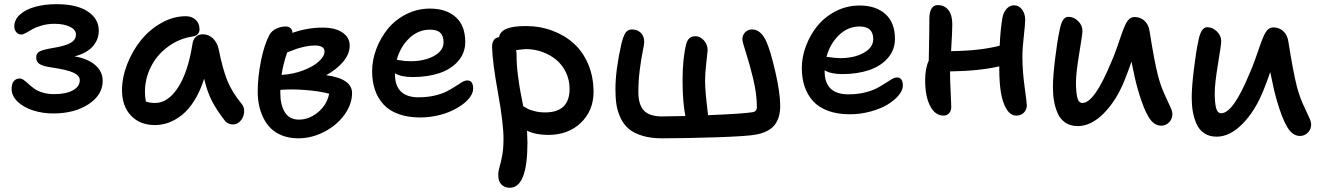

<svg xmlns="http://www.w3.org/2000/svg" viewBox="-20 -596 6278 912"><path d="M232.9 -57.1Q182.1 -57.1 137.2 -71.5Q92.3 -85.9 63.7 -113Q35.2 -140.1 35.2 -173.8Q35.2 -197.8 45.4 -210.4Q55.7 -223.1 73.2 -223.1Q83 -223.1 93.5 -215.6Q104 -208 115.7 -197Q127.4 -186 142.6 -175Q157.7 -164.1 182.1 -156.5Q206.5 -148.9 236.8 -148.9Q293 -148.9 325.9 -166.7Q358.9 -184.6 358.9 -214.8Q358.9 -237.3 328.1 -251.2Q297.4 -265.1 223.1 -275.9Q183.1 -281.7 167.5 -292.2Q151.9 -302.7 151.9 -323.2Q151.9 -343.3 168.5 -351.8Q185.1 -360.4 231.9 -368.2Q290.5 -377.9 315.7 -392.6Q340.8 -407.2 340.8 -432.1Q340.8 -455.1 312 -469Q283.2 -482.9 237.8 -482.9Q206.5 -482.9 178.5 -474.9Q150.4 -466.8 134.5 -457.5Q118.7 -448.2 104.2 -440.2Q89.8 -432.1 82 -432.1Q66.9 -432.1 57.4 -443.1Q47.9 -454.1 47.9 -470.2Q47.9 -503.4 75.9 -527.8Q104 -552.2 148.9 -564.2Q193.8 -576.2 249 -576.2Q344.7 -576.2 397 -541.5Q449.2 -506.8 449.2 -450.2Q449.2 -408.7 421.1 -376.2Q393.1 -343.8 334 -328.1Q396 -317.9 431.9 -287.4Q467.8 -256.8 467.8 -211.9Q467.8 -145.5 400.9 -101.3Q334 -57.1 232.9 -57.1Z M715.8 -2Q644.5 -2 602.1 -46.9Q559.6 -91.8 559.6 -167Q559.6 -228 584.2 -291.3Q608.9 -354.5 649.4 -404.8Q689.9 -455.1 746.6 -487.1Q803.2 -519 862.8 -519Q890.6 -519 909.2 -502.2Q927.7 -485.4 927.7 -456.1Q927.7 -442.9 919.4 -434.1Q911.1 -425.3 896.5 -422.9Q830.1 -413.1 777.1 -373.5Q724.1 -334 696.3 -277.6Q668.5 -221.2 668.5 -160.2Q668.5 -136.7 672.9 -113.8Q691.4 -106.9 716.8 -106.9Q777.8 -106.9 825.7 -180.4Q873.5 -253.9 894.5 -389.2Q897.5 -409.2 910.4 -421.1Q923.3 -433.1 942.9 -433.1Q971.2 -433.1 991.5 -413.6Q1011.7 -394 1018.6 -362.8Q1037.1 -270.5 1058.8 -215.3Q1080.6 -160.2 1128.9 -101.1Q1138.2 -90.3 1139.4 -73.5Q1140.6 -56.6 1134.8 -41.7Q1128.9 -26.9 1116 -15.9Q1103 -4.9 1086.9 -4.9Q1060.1 -4.9 1044.9 -26.9Q1008.8 -73.7 986.6 -116.5Q964.4 -159.2 949.7 -222.2Q931.2 -163.6 904.1 -119.9Q877 -76.2 845.7 -51Q814.5 -25.9 782.2 -13.9Q750 -2 715.8 -2Z M1396.5 61Q1355 61 1321.5 48.1Q1288.1 35.2 1266.4 13.7Q1244.6 -7.8 1230.5 -37.1Q1216.3 -66.4 1210.2 -97.2Q1204.1 -127.9 1204.1 -161.1Q1204.1 -229.5 1219.7 -307.4Q1235.4 -385.3 1260.3 -431.2Q1270.5 -449.2 1292 -459.7Q1313.5 -470.2 1337.4 -470.2Q1352.1 -470.2 1360.6 -461.7Q1369.1 -453.1 1369.1 -439.9Q1439 -464.8 1513.2 -464.8Q1572.8 -464.8 1606.9 -441.4Q1641.1 -418 1641.1 -379.9Q1641.1 -340.3 1610.8 -303.7Q1580.6 -267.1 1529.3 -238.8Q1652.3 -222.2 1652.3 -153.8Q1652.3 -101.1 1616.2 -51Q1580.1 -1 1520.5 30Q1460.9 61 1396.5 61ZM1475.1 -379.9Q1452.6 -379.9 1427.2 -374.3Q1401.9 -368.7 1388.2 -363.8Q1374.5 -358.9 1344.2 -347.2Q1323.7 -287.1 1317.4 -240.2Q1371.6 -243.2 1419.9 -261.5Q1468.3 -279.8 1494.9 -304.4Q1521.5 -329.1 1521.5 -351.1Q1521.5 -379.9 1475.1 -379.9ZM1311.5 -153.8Q1311.5 -97.2 1333.3 -62.5Q1355 -27.8 1399.4 -27.8Q1448.7 -27.8 1491 -63.2Q1533.2 -98.6 1543.5 -150.9Q1498.5 -163.1 1430.2 -168.5Q1361.8 -173.8 1311.5 -168.9Z M1975.6 -38.1Q1917.5 -38.1 1873 -54.2Q1828.6 -70.3 1801.5 -100.1Q1774.4 -129.9 1761 -169.4Q1747.6 -209 1747.6 -257.8Q1747.6 -310.5 1767.3 -363Q1787.1 -415.5 1821.8 -458.5Q1856.4 -501.5 1909.2 -528.3Q1961.9 -555.2 2022 -555.2Q2099.6 -555.2 2144.8 -514.6Q2189.9 -474.1 2189.9 -397Q2189.9 -344.2 2156.2 -305.7Q2122.6 -267.1 2066.9 -248.5Q2011.2 -230 1939.9 -230Q1885.3 -230 1856 -248V-244.1Q1856 -133.8 1968.8 -133.8Q2009.8 -133.8 2044.9 -142.1Q2080.1 -150.4 2102.5 -162.1Q2125 -173.8 2142.6 -185.5Q2160.2 -197.3 2174.3 -205.6Q2188.5 -213.9 2199.7 -213.9Q2227.5 -213.9 2227.5 -174.8Q2227.5 -157.2 2214.8 -137.9Q2202.1 -118.7 2178.7 -101.1Q2155.3 -83.5 2124.8 -69.3Q2094.2 -55.2 2055.2 -46.6Q2016.1 -38.1 1975.6 -38.1ZM2022 -455.1Q1966.8 -455.1 1924.3 -414.8Q1881.8 -374.5 1864.7 -312Q1866.2 -312 1878.7 -309.8Q1891.1 -307.6 1902.8 -306.4Q1914.6 -305.2 1929.7 -305.2Q1996.6 -305.2 2041.7 -330.3Q2086.9 -355.5 2086.9 -395Q2086.9 -425.3 2071.5 -440.2Q2056.2 -455.1 2022 -455.1Z M2583.5 44.9Q2525.9 44.9 2483.4 24.9Q2485.4 63 2485.4 81.1Q2485.4 295.9 2401.4 295.9Q2377.4 295.9 2362.1 280.8Q2346.7 265.6 2346.7 234.9Q2346.7 217.8 2353 196.5Q2359.4 175.3 2365.5 142.3Q2371.6 109.4 2371.6 64Q2371.6 -11.2 2345.5 -155Q2319.3 -298.8 2317.4 -371.1Q2316.9 -392.6 2325.4 -405Q2334 -417.5 2350.6 -419.9Q2355.5 -446.8 2386.5 -459.5Q2417.5 -472.2 2477.5 -472.2Q2544.9 -472.2 2603.5 -450.4Q2662.1 -428.7 2705.6 -389.4Q2749 -350.1 2774.2 -290.5Q2799.3 -231 2799.3 -159.2Q2799.3 -70.8 2739.3 -12.9Q2679.2 44.9 2583.5 44.9ZM2433.6 -337.9Q2433.6 -324.7 2434.1 -310.8Q2434.6 -296.9 2435.3 -285.6Q2436 -274.4 2437.7 -259.3Q2439.5 -244.1 2440.4 -235.4Q2441.4 -226.6 2444.1 -210Q2446.8 -193.4 2447.5 -186.8Q2448.2 -180.2 2451.7 -161.9Q2455.1 -143.6 2456.1 -139.2Q2457 -134.8 2460.9 -114.7Q2464.8 -94.7 2465.3 -91.8Q2481 -82 2489.3 -77.9Q2497.6 -73.7 2520 -67.9Q2542.5 -62 2569.3 -62Q2685.5 -62 2685.5 -173.8Q2685.5 -216.3 2668.2 -252.2Q2650.9 -288.1 2622.1 -312Q2593.3 -335.9 2555.9 -349.4Q2518.6 -362.8 2478.5 -362.8Q2469.7 -362.8 2431.6 -357.9Q2433.6 -346.2 2433.6 -337.9Z M3124 61Q3070.8 61 3031 48.8Q2991.2 36.6 2967 16.4Q2942.9 -3.9 2928.2 -34.7Q2913.6 -65.4 2908.4 -97.7Q2903.3 -129.9 2903.3 -170.9Q2903.3 -262.2 2931.2 -386.2Q2940.4 -423.8 2950.9 -439.9Q2961.4 -456.1 2982.4 -456.1Q3007.3 -456.1 3023.7 -440.2Q3040 -424.3 3040 -396Q3040 -386.2 3033 -352.1Q3025.9 -317.9 3019 -265.1Q3012.2 -212.4 3012.2 -158.2Q3012.2 -99.6 3038.3 -71.3Q3064.5 -43 3125 -43Q3145.5 -43 3235.4 -44.9Q3222.2 -112.3 3222.2 -215.8Q3222.2 -316.4 3239.3 -386.2Q3244.1 -404.3 3254.4 -414.1Q3264.6 -423.8 3284.2 -423.8Q3305.7 -423.8 3323.5 -404.3Q3341.3 -384.8 3341.3 -356.9Q3341.3 -352.1 3335.2 -300.5Q3329.1 -249 3329.1 -210Q3329.1 -164.6 3343.3 -48.8Q3509.8 -55.7 3554.2 -63Q3575.2 -65.9 3575.2 -87.9Q3575.2 -148.4 3557.9 -220.7Q3540.5 -293 3523.4 -345.2Q3506.3 -397.5 3506.3 -409.2Q3506.3 -429.2 3519.5 -442.6Q3532.7 -456.1 3552.2 -456.1Q3594.2 -456.1 3620.1 -398.9Q3639.6 -355.5 3662.8 -255.1Q3686 -154.8 3686 -92.8Q3686 -35.2 3658.9 -1.7Q3631.8 31.7 3572.3 43Q3531.7 51.3 3379.4 56.2Q3227.1 61 3124 61Z M4016.6 -53.2Q3958.5 -53.2 3914.1 -69.3Q3869.6 -85.4 3842.5 -115.2Q3815.4 -145 3802 -184.6Q3788.6 -224.1 3788.6 -272.9Q3788.6 -325.2 3808.3 -377.7Q3828.1 -430.2 3862.8 -473.1Q3897.5 -516.1 3950.2 -543Q4002.9 -569.8 4063 -569.8Q4140.6 -569.8 4185.8 -529.1Q4231 -488.3 4231 -412.1Q4231 -358.9 4197.3 -320.3Q4163.6 -281.7 4107.9 -262.9Q4052.2 -244.1 3981 -244.1Q3926.3 -244.1 3897 -262.2V-257.8Q3897 -147.9 4009.8 -147.9Q4050.8 -147.9 4085.9 -156.2Q4121.1 -164.6 4143.6 -176.3Q4166 -188 4183.6 -199.7Q4201.2 -211.4 4215.3 -219.7Q4229.5 -228 4240.7 -228Q4268.6 -228 4268.6 -189Q4268.6 -167 4248.3 -142.8Q4228 -118.7 4195.1 -98.9Q4162.1 -79.1 4114.5 -66.2Q4066.9 -53.2 4016.6 -53.2ZM4063 -470.2Q4007.8 -470.2 3965.3 -429.4Q3922.9 -388.7 3905.8 -326.2Q3951.7 -319.8 3970.7 -319.8Q4037.6 -319.8 4082.8 -345Q4127.9 -370.1 4127.9 -410.2Q4127.9 -470.2 4063 -470.2Z M4462.4 -46.9Q4421.9 -46.9 4398.2 -92.5Q4374.5 -138.2 4374.5 -214.8Q4374.5 -271.5 4391.6 -308.1Q4392.1 -332 4392.8 -374.3Q4393.6 -416.5 4394 -449.7Q4394.5 -482.9 4394.5 -508.8Q4394.5 -537.1 4404.3 -554.4Q4414.1 -571.8 4433.6 -571.8Q4466.3 -571.8 4484.9 -548.3Q4503.4 -524.9 4503.4 -481Q4503.4 -446.8 4497.6 -353Q4637.7 -355 4728.5 -378.9Q4731.9 -456.1 4741.7 -512.2Q4746.1 -537.1 4761.2 -554Q4776.4 -570.8 4796.4 -570.8Q4819.8 -570.8 4834.7 -550.8Q4849.6 -530.8 4849.6 -502Q4849.6 -481 4843 -423.1Q4836.4 -365.2 4836.4 -326.2Q4836.4 -259.8 4846.9 -183.1Q4857.4 -106.4 4857.4 -96.2Q4857.4 -75.2 4843.5 -61Q4829.6 -46.9 4807.6 -46.9Q4780.3 -46.9 4761.5 -76.9Q4742.7 -106.9 4734.6 -155Q4726.6 -203.1 4726.6 -267.1V-280.8Q4631.3 -258.8 4492.7 -256.8V-252Q4492.7 -215.3 4495.6 -159.9Q4498.5 -104.5 4498.5 -87.9Q4498.5 -69.8 4488.3 -58.3Q4478 -46.9 4462.4 -46.9Z M5099.6 2.9Q5065.4 2.9 5041.3 -12.9Q5017.1 -28.8 5004.6 -56.6Q4992.2 -84.5 4986.8 -115Q4981.4 -145.5 4981.4 -182.1Q4981.4 -231.9 4991.7 -316.4Q5002 -400.9 5011.7 -444.8Q5017.6 -480.5 5027.8 -498.3Q5038.1 -516.1 5054.7 -516.1Q5080.1 -516.1 5100.8 -496.1Q5121.6 -476.1 5121.6 -449.2Q5121.6 -433.6 5106.2 -341.1Q5090.8 -248.5 5090.8 -204.1Q5090.8 -160.2 5096.9 -133.5Q5103 -106.9 5121.6 -106.9Q5177.7 -106.9 5255.9 -294.9Q5269.5 -325.2 5283 -362.8Q5296.4 -400.4 5304.4 -424.6Q5312.5 -448.7 5322 -471.2Q5331.5 -493.7 5342.8 -504.4Q5354 -515.1 5368.7 -515.1Q5397.5 -515.1 5416.7 -497.1Q5436 -479 5440.4 -448.2Q5463.9 -299.8 5480.5 -236.8Q5492.2 -191.4 5509.8 -151.9Q5527.3 -112.3 5538.1 -90.1Q5548.8 -67.9 5548.8 -54.2Q5548.8 -31.2 5533.2 -15.1Q5517.6 1 5495.6 1Q5460.4 1 5435.3 -41Q5410.2 -83 5385.7 -168Q5370.1 -221.7 5354.5 -303.2Q5340.3 -261.7 5321.8 -214.8Q5282.7 -117.7 5222.7 -57.4Q5162.6 2.9 5099.6 2.9Z M5758.8 53.2Q5724.6 53.2 5700.4 37.1Q5676.3 21 5663.8 -6.8Q5651.4 -34.7 5646 -65.2Q5640.6 -95.7 5640.6 -131.8Q5640.6 -181.6 5650.9 -266.4Q5661.1 -351.1 5670.9 -395Q5683.1 -466.8 5713.9 -466.8Q5739.3 -466.8 5760 -446.8Q5780.8 -426.8 5780.8 -399.9Q5780.8 -384.3 5765.4 -291.7Q5750 -199.2 5750 -154.8Q5750 -110.4 5756.1 -84.2Q5762.2 -58.1 5780.8 -58.1Q5837.4 -58.1 5915 -246.1Q5928.7 -276.4 5941.9 -313.7Q5955.1 -351.1 5963.4 -375.2Q5971.7 -399.4 5981.2 -421.9Q5990.7 -444.3 6002 -455.1Q6013.2 -465.8 6027.8 -465.8Q6056.6 -465.8 6075.9 -447.8Q6095.2 -429.7 6099.6 -398.9Q6123 -252 6139.6 -187Q6151.4 -141.6 6168.9 -102.1Q6186.5 -62.5 6197.3 -40.5Q6208 -18.6 6208 -4.9Q6208 18.1 6192.4 33.9Q6176.8 49.8 6154.8 49.8Q6119.6 49.8 6094.5 7.8Q6069.3 -34.2 6044.9 -119.1Q6029.8 -170.4 6013.7 -253.9Q6001 -215.8 5981 -166Q5941.9 -68.4 5881.8 -7.6Q5821.8 53.2 5758.8 53.2Z"/></svg>

Font: Shantell Sans Bouncy
Style: Regular
Weight: 500
Designer: Stephen Nixon, Anya Danilova, Shantell Martin
Foundry: Arrow Type
Version: Version 1.006;[9816181b4]